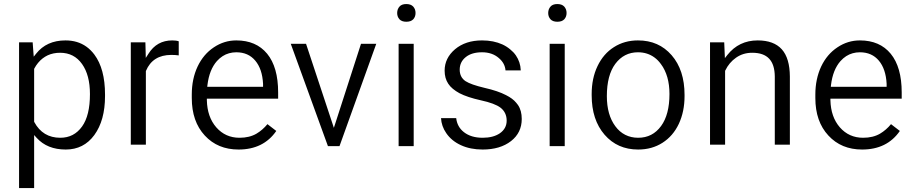

<svg xmlns="http://www.w3.org/2000/svg" viewBox="-20 -741 4591 964"><path d="M507.3 -266.6V-258.3Q507.3 -136.7 453.6 -63Q400.4 9.8 310.1 9.8Q217.3 9.8 164.1 -48.8L151.4 -63V-43.9V203.1H75.7V-528.3H144L147.9 -475.1L149.4 -456.5L161.1 -471.2Q213.9 -538.1 308.6 -538.1Q339.4 -538.1 365.5 -530.3Q391.6 -522.5 413.6 -506.8Q435.5 -491.2 453.6 -467.3Q507.3 -395.5 507.3 -266.6ZM392.1 -106Q431.6 -161.1 431.6 -268.6Q431.6 -363.8 392.1 -419.4Q352.1 -476.1 281.7 -476.1Q264.6 -476.1 249 -472.9Q233.4 -469.7 219.7 -463.4Q206.1 -457 193.8 -447.5Q181.6 -438 171.1 -425.3Q160.6 -412.6 152.3 -397L151.4 -395V-393.1V-131.8V-129.9L152.3 -127.9Q194.8 -49.3 282.7 -49.3Q351.6 -49.3 392.1 -106Z M877.4 -533.7V-462.9Q859.9 -465.3 840.3 -465.3Q746.6 -465.3 712.9 -385.3L712.4 -383.8V-382.3V-14.6H636.7V-528.3H710L711.4 -474.6L711.9 -450.2L725.1 -470.7Q767.1 -538.1 844.7 -538.1Q865.2 -538.1 877.4 -533.7Z M1367.2 -83.5Q1302.7 9.8 1177.7 9.8Q1073.2 9.8 1008.3 -60.5Q942.9 -130.9 942.9 -249V-266.1Q942.9 -305.7 950.2 -340.8Q957.5 -376 972.2 -407.2Q1001.5 -468.8 1053.7 -503.4Q1105.5 -538.1 1166.5 -538.1Q1266.1 -538.1 1321.3 -471.2Q1376.5 -403.8 1376.5 -276.9V-245.6H1025.9H1018.6V-237.8Q1020.5 -153.8 1065.9 -101.6Q1111.8 -49.3 1182.6 -49.3Q1232.4 -49.3 1267.6 -69.8Q1298.8 -88.4 1322.8 -117.7ZM1261.7 -436.5Q1226.6 -478.5 1166.5 -478.5Q1147.5 -478.5 1130.1 -473.6Q1112.8 -468.8 1097.7 -459Q1082.5 -449.2 1069.3 -434.6Q1030.8 -391.1 1021.5 -314L1020.5 -305.2H1028.8H1293.5H1300.8V-313V-319.8V-320.3Q1298.8 -357.4 1289.1 -386.5Q1279.3 -415.5 1261.7 -436.5Z M1656.2 -99.1 1663.1 -120.1 1792.5 -521H1869.1L1684.6 -7.3H1626.5L1439.9 -521H1516.6L1649.4 -120.1Z M2057.1 -521V-7.3H1981.4V-521ZM1974.1 -675.8Q1974.1 -680.7 1974.9 -685.1Q1975.6 -689.5 1977.1 -693.6Q1978.5 -697.8 1980.7 -701.2Q1982.9 -704.6 1985.8 -708Q1991.2 -714.4 1999.8 -717.5Q2008.3 -720.7 2020 -720.7Q2043 -720.7 2054.7 -708Q2066.4 -694.8 2066.4 -675.8Q2066.4 -656.7 2054.7 -644Q2043 -631.8 2020 -631.8Q2008.3 -631.8 1999.8 -635Q1991.2 -638.2 1985.8 -644Q1980 -650.4 1977.1 -658.2Q1974.1 -666 1974.1 -675.8Z M2489.7 -71.8Q2523.9 -95.7 2523.9 -135.3Q2523.9 -155.8 2516.1 -172.1Q2508.3 -188.5 2493.2 -200.2Q2464.4 -222.2 2394.5 -237.3Q2326.7 -252.4 2287.1 -272.9Q2268.1 -283.2 2253.7 -295.2Q2239.3 -307.1 2230.5 -320.8Q2212.4 -348.1 2212.4 -386.2Q2212.4 -449.2 2264.6 -493.7Q2317.4 -538.1 2400.4 -538.1Q2429.7 -538.1 2455.1 -533Q2480.5 -527.8 2502 -518.1Q2523.4 -508.3 2541.5 -493.2Q2558.6 -479.5 2570.1 -462.9Q2581.5 -446.3 2587.6 -427.7Q2593.8 -409.2 2594.7 -387.7H2518.1Q2515.1 -423.8 2484.4 -449.7Q2451.2 -478.5 2400.4 -478.5Q2348.6 -478.5 2318.8 -454.6Q2288.1 -430.2 2288.1 -391.1Q2288.1 -372.6 2295.4 -357.9Q2302.7 -343.3 2317.4 -333.5Q2331.1 -324.7 2354.7 -316.4Q2378.4 -308.1 2413.1 -299.8Q2480 -284.7 2521 -263.2Q2529.3 -259.3 2536.6 -254.6Q2543.9 -250 2550.3 -245.4Q2556.6 -240.7 2562 -235.6Q2567.4 -230.5 2572 -224.9Q2576.7 -219.2 2580.6 -213.9Q2590.3 -199.7 2595 -182.1Q2599.6 -164.6 2599.6 -143.6Q2599.6 -74.7 2545.9 -32.7Q2491.2 9.8 2403.3 9.8Q2341.3 9.8 2293.9 -12.2Q2247.1 -33.7 2220.7 -72.3Q2208.5 -89.8 2201.9 -108.9Q2195.3 -127.9 2194.3 -147.9H2270.5Q2275.4 -104 2309.1 -77.6Q2345.2 -49.3 2403.3 -49.3Q2429.7 -49.3 2451.4 -54.9Q2473.1 -60.5 2489.7 -71.8Z M2815.4 -521V-7.3H2739.7V-521ZM2732.4 -675.8Q2732.4 -680.7 2733.2 -685.1Q2733.9 -689.5 2735.4 -693.6Q2736.8 -697.8 2739 -701.2Q2741.2 -704.6 2744.1 -708Q2749.5 -714.4 2758.1 -717.5Q2766.6 -720.7 2778.3 -720.7Q2801.3 -720.7 2813 -708Q2824.7 -694.8 2824.7 -675.8Q2824.7 -656.7 2813 -644Q2801.3 -631.8 2778.3 -631.8Q2766.6 -631.8 2758.1 -635Q2749.5 -638.2 2744.1 -644Q2738.3 -650.4 2735.4 -658.2Q2732.4 -666 2732.4 -675.8Z M2950.7 -262.7V-269Q2950.7 -308.1 2958 -343.3Q2965.3 -378.4 2980.2 -409.4Q2995.1 -440.4 3015.6 -464.1Q3036.1 -487.8 3062.5 -504.4Q3115.2 -538.1 3183.1 -538.1Q3235.8 -538.1 3277.8 -519.5Q3319.8 -501 3352.1 -463.9Q3417 -389.2 3417 -264.6V-258.3Q3417 -180.7 3388.2 -119.1Q3359.4 -58.1 3306.4 -24.2Q3253.4 9.8 3184.1 9.8Q3080.1 9.8 3015.6 -64.5Q2950.7 -139.2 2950.7 -262.7ZM3069.3 -420.4Q3026.9 -363.3 3026.9 -258.3Q3026.9 -164.6 3069.3 -107.4Q3090.3 -78.6 3119.4 -64Q3148.4 -49.3 3184.1 -49.3Q3256.3 -49.3 3299.3 -108.4Q3341.3 -166 3341.3 -269Q3341.3 -292 3338.6 -313Q3335.9 -334 3330.6 -352.8Q3325.2 -371.6 3317.1 -388.4Q3309.1 -405.3 3298.3 -419.4Q3284.2 -439 3266.4 -452.1Q3248.5 -465.3 3227.8 -471.9Q3207 -478.5 3183.1 -478.5Q3112.8 -478.5 3069.3 -420.4Z M3544.9 -528.3H3616.2L3618.7 -468.8L3619.6 -449.2L3631.8 -464.8Q3689.9 -538.1 3784.2 -538.1Q3865.2 -538.1 3905.3 -493.4Q3945.3 -448.7 3945.8 -356.4V-14.6H3870.1V-356.9Q3869.6 -417 3841.8 -446.3Q3814 -476.1 3756.8 -476.1Q3710.4 -476.1 3675.3 -451.2Q3640.6 -426.8 3621.6 -387.2L3620.6 -385.3V-383.8V-14.6H3544.9Z M4498 -83.5Q4433.6 9.8 4308.6 9.8Q4204.1 9.8 4139.2 -60.5Q4073.7 -130.9 4073.7 -249V-266.1Q4073.7 -305.7 4081.1 -340.8Q4088.4 -376 4103 -407.2Q4132.3 -468.8 4184.6 -503.4Q4236.3 -538.1 4297.4 -538.1Q4397 -538.1 4452.1 -471.2Q4507.3 -403.8 4507.3 -276.9V-245.6H4156.7H4149.4V-237.8Q4151.4 -153.8 4196.8 -101.6Q4242.7 -49.3 4313.5 -49.3Q4363.3 -49.3 4398.4 -69.8Q4429.7 -88.4 4453.6 -117.7ZM4392.6 -436.5Q4357.4 -478.5 4297.4 -478.5Q4278.3 -478.5 4261 -473.6Q4243.7 -468.8 4228.5 -459Q4213.4 -449.2 4200.2 -434.6Q4161.6 -391.1 4152.3 -314L4151.4 -305.2H4159.7H4424.3H4431.6V-313V-319.8V-320.3Q4429.7 -357.4 4419.9 -386.5Q4410.2 -415.5 4392.6 -436.5Z"/></svg>

Font: Shabnam Light FD
Style: Light-FD
Weight: 300
Foundry: DejaVu fonts team - Redesigned by Saber Rastikerdar - Based on Vazir font
Version: Version 5.0.0